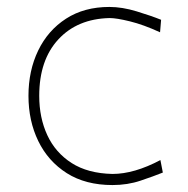

<svg xmlns="http://www.w3.org/2000/svg" viewBox="-20 -524 542 553"><path d="M304 9Q226.5 9 172.5 -25.2Q118.5 -59.5 90.2 -117.8Q62 -176 62 -248Q62 -320.5 90 -378.5Q118 -436.5 170.2 -470.2Q222.5 -504 295 -504Q332 -504 373.8 -491.2Q415.5 -478.5 444 -467L441 -431Q393 -453 354.2 -462.5Q315.5 -472 296 -472Q203 -470 148 -410.5Q93 -351 93 -248Q93 -185 116.2 -134.8Q139.5 -84.5 186.2 -54.5Q233 -24.5 304 -23Q366.5 -23 442 -63L449 -27Q423 -16.5 385.2 -3.8Q347.5 9 304 9Z"/></svg>

Font: Commissioner Flair Thin
Style: Regular
Weight: 100
Designer: Kostas Bartsokas
Foundry: Kostas Bartsokas
Version: Version 1.000; ttfautohint (v1.8.3)